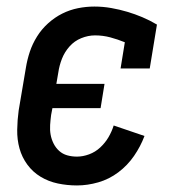

<svg xmlns="http://www.w3.org/2000/svg" viewBox="-20 -558 540 586"><path d="M215 8Q185 8 156.5 2Q128 -4 104 -18.5Q80 -33 63.5 -55.5Q47 -78 39.5 -105Q32 -132 32.5 -162Q33 -192 37 -221L59 -351Q63 -376 71 -400Q79 -424 93 -446.5Q107 -469 127 -487Q147 -505 170 -516.5Q193 -528 218 -533Q243 -538 268 -538Q294 -538 319.5 -533.5Q345 -529 368.5 -522Q392 -515 414.5 -505.5Q437 -496 459 -483L437 -349H348L361 -429Q339 -438 316.5 -444Q294 -450 270 -450Q249 -450 228 -441.5Q207 -433 192 -416Q177 -399 169 -378.5Q161 -358 158 -337L152 -302H299L287 -228H140L136 -207Q134 -192 133 -176.5Q132 -161 134.5 -147Q137 -133 143.5 -120Q150 -107 160.5 -97.5Q171 -88 185 -84Q199 -80 215 -80Q233 -80 252 -87Q271 -94 286 -108Q301 -122 311 -139Q321 -156 327 -175L421 -143Q409 -111 389 -82Q369 -53 341 -32Q313 -11 280 -1.5Q247 8 215 8Z"/></svg>

Font: Iosevka Slab Semibold
Style: Italic
Weight: 600
Italic angle: -9°
Monospace: yes
Designer: Belleve Invis
Foundry: Belleve Invis
Version: Version 11.1.1; ttfautohint (v1.8.3)